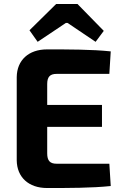

<svg xmlns="http://www.w3.org/2000/svg" viewBox="-20 -941 616 964"><path d="M169 -731 311 -826H319L460 -731L501 -786L369 -921H262L128 -789ZM529 -119H264C231 -119 217 -134 217 -171V-304H492V-414H217V-519C217 -555 231 -570 264 -570H529L536 -683C442 -693 323 -693 216 -693C124 -693 65 -639 64 -554V-136C65 -51 124 3 216 3C323 3 442 3 536 -7Z"/></svg>

Font: SnT
Style: Bold
Weight: 700
Designer: Natanael Gama
Version: Version 1.001;PS 001.001;hotconv 1.0.70;makeotf.lib2.5.58329